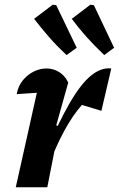

<svg xmlns="http://www.w3.org/2000/svg" viewBox="-20 -796 505 816"><path d="M47 0 151 -466 169 -404Q145 -402 119.5 -400.5Q94 -399 51 -396Q57 -430 77 -454.5Q97 -479 123.5 -492Q150 -505 178 -505Q206 -505 231 -490Q256 -475 270 -445L219 -263L232 -259L181 0ZM185 -88 171 -139Q227 -273 275 -356Q323 -439 366.5 -474.5Q410 -510 453 -505L411 -325L328 -350Q290 -307 254.5 -242.5Q219 -178 185 -88ZM263 -562Q220 -602 187.5 -639.5Q155 -677 125 -716L204 -776L219 -774L306 -593ZM423 -562Q380 -603 347 -640Q314 -677 285 -716L364 -776L379 -774L465 -593Z"/></svg>

Font: Piazzolla Thin ExtraBold
Style: Italic
Weight: 800
Italic angle: -11.3°
Version: Version 2.005